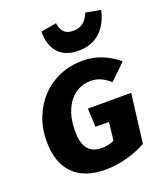

<svg xmlns="http://www.w3.org/2000/svg" viewBox="-151 -923 892 1041"><g transform="rotate(-20 295.0 -403.0)"><path d="M279 16Q156 16 92.5 -49.5Q29 -115 29 -237Q29 -311 54 -374Q79 -437 123 -483.5Q167 -530 228.5 -556Q290 -582 362 -582Q422 -582 475 -559.5Q528 -537 565 -504L475 -417Q447 -441 421 -452.5Q395 -464 363 -464Q330 -464 299 -450Q268 -436 244.5 -407.5Q221 -379 207 -336.5Q193 -294 193 -237Q193 -165 220 -133Q247 -101 298 -101Q338 -101 371 -117L383 -221H305L300 -328H550L515 -46Q463 -17 401 -0.5Q339 16 279 16ZM362 -640Q284 -640 245 -684Q206 -728 206 -806L296 -822Q301 -787 318.5 -769Q336 -751 371 -751Q406 -751 428.5 -769Q451 -787 465 -822L551 -806Q534 -729 486 -684.5Q438 -640 362 -640Z"/></g></svg>

Font: Qjlgwqiwhsfqbnnlvksmvfsycuq
Style: Regular
Weight: 700
Italic angle: -8°
Designer: Carrois Corporate & Edenspiekermann
Foundry: Carrois Corporate GbR & Edenspiekermann AG
Version: Version 2.001